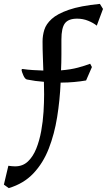

<svg xmlns="http://www.w3.org/2000/svg" viewBox="-53 -684 573 988"><path d="M-8 284 -33 266 -10 169Q10 172 25 172Q64 172 90.5 147Q117 122 133.5 81Q150 40 159 -9.5Q168 -59 171 -108.5Q174 -158 174 -198Q174 -215 173.5 -231Q173 -247 173 -263Q129 -266 85 -275Q75 -278 67 -296.5Q59 -315 58 -323Q58 -328 60.5 -328.5Q63 -329 63 -329Q90 -325 116.5 -323.5Q143 -322 170 -321Q169 -356 167.5 -393Q166 -430 166 -471Q166 -501 175 -530.5Q184 -560 213 -586.5Q242 -613 301 -633.5Q360 -654 461 -664L477 -638L445 -552Q428 -566 401 -577Q374 -588 344 -588Q299 -588 281 -564Q263 -540 263 -481Q263 -443 263 -403Q263 -363 261 -322Q311 -326 348 -336Q385 -346 411 -356L420 -339L390 -270Q362 -265 328.5 -262Q295 -259 266 -259H259Q255 -168 241 -81Q227 6 198 80.5Q169 155 119 208Q69 261 -8 284Z"/></svg>

Font: Julee
Style: Regular
Weight: 400
Designer: Julian Tunni
Foundry: Julian Tunni
Version: Version 1.002; ttfautohint (v1.8.4.7-5d5b);gftools[0.9.23]